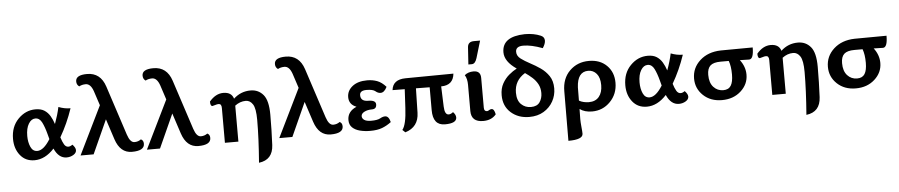

<svg xmlns="http://www.w3.org/2000/svg" viewBox="-48 -1057 7718 1649"><g transform="rotate(-5 3810.5 -232.5)"><path d="M491.2 6.8Q422.9 6.8 384.8 -79.1Q306.6 6.8 214.8 6.8Q137.2 6.8 91.6 -50.3Q45.9 -107.4 45.9 -191.9Q45.9 -296.9 110.1 -362.5Q174.3 -428.2 259.8 -428.2Q306.6 -428.2 336.2 -409.2Q365.7 -390.1 384.5 -358.6Q403.3 -327.1 416 -288.1Q443.8 -363.8 458 -431.2Q509.3 -411.1 561 -411.1Q517.6 -282.2 452.1 -169.9Q464.4 -129.9 478.3 -106.9Q492.2 -84 514.2 -84Q530.3 -84 549.8 -98.1Q576.2 -70.8 576.2 -48.8Q576.2 -24.9 549.8 -9Q523.4 6.8 491.2 6.8ZM245.1 -70.8Q299.8 -70.8 356.9 -163.1L345.2 -207Q329.1 -269 308.6 -309.6Q288.1 -350.1 252 -350.1Q217.3 -350.1 193.6 -311Q169.9 -272 169.9 -206.1Q169.9 -151.9 188.2 -111.3Q206.5 -70.8 245.1 -70.8Z M1022.9 -143.6Q1045.9 -73.7 1083 -73.7Q1115.2 -73.7 1139.6 -92.3Q1162.1 -82.5 1162.1 -52.7Q1162.1 7.8 1054.2 7.8Q953.1 7.8 913.1 -113.8L855.5 -290L724.1 0.5H611.3L814.5 -415L773.4 -540Q750.5 -605.5 708.5 -605.5Q676.3 -605.5 651.9 -591.8Q629.4 -606.9 629.4 -636.2Q629.4 -691.9 727.5 -691.9Q843.3 -691.9 883.3 -570.3Z M1595.2 -143.6Q1618.2 -73.7 1655.3 -73.7Q1687.5 -73.7 1711.9 -92.3Q1734.4 -82.5 1734.4 -52.7Q1734.4 7.8 1626.5 7.8Q1525.4 7.8 1485.4 -113.8L1427.7 -290L1296.4 0.5H1183.6L1386.7 -415L1345.7 -540Q1322.8 -605.5 1280.8 -605.5Q1248.5 -605.5 1224.1 -591.8Q1201.7 -606.9 1201.7 -636.2Q1201.7 -691.9 1299.8 -691.9Q1415.5 -691.9 1455.6 -570.3Z M2132.8 196.3Q2149.4 -15.1 2149.4 -171.9Q2149.4 -271 2125.7 -307.1Q2102.1 -343.3 2065.4 -343.3Q2015.6 -343.3 1972.2 -310.1V0H1856V-300.3Q1856 -336.4 1831.1 -336.4Q1818.4 -336.4 1800 -330.3Q1781.7 -324.2 1776.9 -324.2Q1758.8 -324.2 1758.8 -363.8Q1813 -428.2 1878.9 -428.2Q1950.2 -428.2 1967.3 -370.6Q2029.3 -428.7 2113.8 -428.7Q2181.2 -428.7 2223.4 -378.9Q2265.6 -329.1 2265.6 -207Q2265.6 -72.3 2259.3 54.7Q2252.9 181.6 2132.8 196.3Z M2736.3 -143.6Q2759.3 -73.7 2796.4 -73.7Q2828.6 -73.7 2853 -92.3Q2875.5 -82.5 2875.5 -52.7Q2875.5 7.8 2767.6 7.8Q2666.5 7.8 2626.5 -113.8L2568.8 -290L2437.5 0.5H2324.7L2527.8 -415L2486.8 -540Q2463.9 -605.5 2421.9 -605.5Q2389.6 -605.5 2365.2 -591.8Q2342.8 -606.9 2342.8 -636.2Q2342.8 -691.9 2440.9 -691.9Q2556.6 -691.9 2596.7 -570.3Z M3108.9 6.8Q3061.5 6.8 3020.8 -3.4Q2980 -13.7 2954.8 -37.6Q2929.7 -61.5 2929.7 -102.1Q2929.7 -175.8 3008.8 -210Q2944.8 -234.4 2944.8 -297.9Q2944.8 -353.5 2991.7 -390.9Q3038.6 -428.2 3119.6 -428.2Q3165.5 -428.2 3205.1 -413.6Q3244.6 -398.9 3280.8 -357.9Q3257.8 -310.5 3225.6 -310.5Q3203.1 -310.5 3182.4 -328.4Q3161.6 -346.2 3106.4 -346.2Q3048.3 -346.2 3048.3 -306.2Q3048.3 -252.4 3113.5 -252.4Q3178.7 -252.4 3178.7 -215.8Q3178.7 -175.8 3139.4 -175.8Q3100.1 -175.8 3073 -161.6Q3045.9 -147.5 3045.9 -125Q3045.9 -105.5 3064.9 -92.3Q3084 -79.1 3124.5 -79.1Q3178.2 -79.1 3202.4 -92.8Q3226.6 -106.4 3245.6 -106.4Q3277.8 -106.4 3290.5 -53.2Q3253.4 -24.9 3211.9 -9Q3170.4 6.8 3108.9 6.8Z M3752.9 6.8Q3649.4 6.8 3649.4 -124.5V-321.8L3531.2 -323.2L3526.4 -112.8Q3523.4 9.8 3407.7 45.4L3383.8 22.9Q3418.5 -19.5 3425.8 -162.1L3434.6 -324.2L3329.6 -325.2Q3339.8 -416 3449.7 -417L3862.8 -420.9Q3852.5 -320.8 3748.5 -320.8L3754.9 -146Q3757.3 -75.2 3792.5 -75.2Q3810.5 -75.2 3830.6 -91.8Q3854 -67.9 3854 -43.9Q3854 6.8 3752.9 6.8Z M4097.2 -106Q4097.2 -74.7 4122.6 -74.7Q4130.9 -74.7 4140.6 -81.8Q4150.4 -88.9 4163.1 -88.9Q4185.1 -88.9 4194.3 -41Q4155.3 6.8 4082.5 6.8Q3980.5 6.8 3979.5 -86.9V-314Q3979.5 -338.9 3974.6 -360.8Q3969.7 -382.8 3959 -398.9Q3989.7 -424.8 4036.1 -424.8Q4097.2 -424.8 4097.2 -363.3ZM4027.3 -487.8H3997.6L4007.3 -634.8Q4010.3 -683.6 4063 -683.6H4115.7L4071.8 -536.6Q4057.1 -487.8 4027.3 -487.8Z M4480.5 6.8Q4385.7 6.8 4322.5 -49.3Q4259.3 -105.5 4259.3 -199.2Q4259.3 -257.8 4283 -300Q4306.6 -342.3 4340.6 -370.8Q4374.5 -399.4 4408.2 -417Q4306.6 -485.8 4306.6 -565.4Q4306.6 -700.7 4502.4 -705.1Q4580.1 -705.1 4639.2 -679.7Q4670.4 -666.5 4670.4 -635.3Q4670.4 -607.9 4646.5 -571.8Q4550.3 -607.9 4481.4 -607.9Q4415.5 -607.9 4415.5 -560.1Q4415.5 -524.9 4448.2 -500.2Q4481 -475.6 4526.1 -451.9Q4571.3 -428.2 4613.8 -398.9Q4656.2 -369.6 4685.3 -326.7Q4714.4 -283.7 4714.4 -219.2Q4714.4 -159.2 4685.8 -107.7Q4657.2 -56.2 4604.7 -24.7Q4552.2 6.8 4480.5 6.8ZM4501.5 -77.1Q4554.7 -77.1 4577.6 -110.6Q4600.6 -144 4600.6 -189Q4600.6 -232.9 4583 -265.6Q4565.4 -298.3 4537.1 -324Q4508.8 -349.6 4475.6 -372.1Q4383.3 -315.9 4383.3 -210.9Q4383.3 -143.6 4417.7 -110.4Q4452.1 -77.1 4501.5 -77.1Z M4796.4 240.2Q4798.3 32.2 4798.3 -187Q4798.3 -296.9 4865 -362.5Q4931.6 -428.2 5031.2 -428.2Q5126.5 -428.2 5184.6 -370.6Q5242.7 -313 5242.7 -222.2Q5242.7 -125 5178.5 -59.1Q5114.3 6.8 5021.5 6.8Q4957.5 6.8 4915.5 -23.9L4914.1 64Q4914.1 89.4 4918.2 130.4Q4922.4 171.4 4922.4 189.9Q4922.4 240.2 4796.4 240.2ZM5000.5 -75.2Q5058.1 -75.2 5088.4 -112.1Q5118.7 -148.9 5118.7 -211.9Q5118.7 -276.4 5090.1 -310.3Q5061.5 -344.2 5017.6 -344.2Q4924.3 -344.2 4917.5 -210L4916.5 -96.2Q4932.6 -85.9 4955.6 -80.6Q4978.5 -75.2 5000.5 -75.2Z M5770 6.8Q5701.7 6.8 5663.6 -79.1Q5585.4 6.8 5493.7 6.8Q5416 6.8 5370.4 -50.3Q5324.7 -107.4 5324.7 -191.9Q5324.7 -296.9 5388.9 -362.5Q5453.1 -428.2 5538.6 -428.2Q5585.4 -428.2 5615 -409.2Q5644.5 -390.1 5663.3 -358.6Q5682.1 -327.1 5694.8 -288.1Q5722.7 -363.8 5736.8 -431.2Q5788.1 -411.1 5839.8 -411.1Q5796.4 -282.2 5731 -169.9Q5743.2 -129.9 5757.1 -106.9Q5771 -84 5793 -84Q5809.1 -84 5828.6 -98.1Q5855 -70.8 5855 -48.8Q5855 -24.9 5828.6 -9Q5802.2 6.8 5770 6.8ZM5523.9 -70.8Q5578.6 -70.8 5635.7 -163.1L5624 -207Q5607.9 -269 5587.4 -309.6Q5566.9 -350.1 5530.8 -350.1Q5496.1 -350.1 5472.4 -311Q5448.7 -272 5448.7 -206.1Q5448.7 -151.9 5467 -111.3Q5485.4 -70.8 5523.9 -70.8Z M6141.6 6.8Q6043.5 6.8 5980.7 -52.5Q5918 -111.8 5918 -198.2Q5918 -290 5987.3 -353Q6056.6 -416 6167 -418.9L6442.9 -420.9Q6442.9 -319.8 6403.3 -319.8Q6378.4 -319.8 6364.7 -320.8Q6351.1 -321.8 6323.7 -321.8Q6369.6 -262.2 6369.6 -192.9Q6369.6 -110.4 6304.9 -51.8Q6240.2 6.8 6141.6 6.8ZM6159.7 -77.1Q6205.6 -77.1 6225.6 -108.9Q6245.6 -140.6 6245.6 -205.1Q6245.6 -276.9 6228 -323.2H6157.7Q6095.7 -323.2 6068.8 -298.6Q6042 -273.9 6042 -219.2Q6042 -150.9 6075.7 -114Q6109.4 -77.1 6159.7 -77.1Z M6852.1 196.3Q6868.7 -15.1 6868.7 -171.9Q6868.7 -271 6845 -307.1Q6821.3 -343.3 6784.7 -343.3Q6734.9 -343.3 6691.4 -310.1V0H6575.2V-300.3Q6575.2 -336.4 6550.3 -336.4Q6537.6 -336.4 6519.3 -330.3Q6501 -324.2 6496.1 -324.2Q6478 -324.2 6478 -363.8Q6532.2 -428.2 6598.1 -428.2Q6669.4 -428.2 6686.5 -370.6Q6748.5 -428.7 6833 -428.7Q6900.4 -428.7 6942.6 -378.9Q6984.9 -329.1 6984.9 -207Q6984.9 -72.3 6978.5 54.7Q6972.2 181.6 6852.1 196.3Z M7295.4 6.8Q7197.3 6.8 7134.5 -52.5Q7071.8 -111.8 7071.8 -198.2Q7071.8 -290 7141.1 -353Q7210.4 -416 7320.8 -418.9L7596.7 -420.9Q7596.7 -319.8 7557.1 -319.8Q7532.2 -319.8 7518.6 -320.8Q7504.9 -321.8 7477.5 -321.8Q7523.4 -262.2 7523.4 -192.9Q7523.4 -110.4 7458.7 -51.8Q7394 6.8 7295.4 6.8ZM7313.5 -77.1Q7359.4 -77.1 7379.4 -108.9Q7399.4 -140.6 7399.4 -205.1Q7399.4 -276.9 7381.8 -323.2H7311.5Q7249.5 -323.2 7222.7 -298.6Q7195.8 -273.9 7195.8 -219.2Q7195.8 -150.9 7229.5 -114Q7263.2 -77.1 7313.5 -77.1Z"/></g></svg>

Font: Bainsley
Style: Bold
Weight: 700
Designer: Paul James MIller
Foundry: High-Logic / Made with FontCreator
Version: Version 1.411;March 28, 2021;FontCreator 13.0.0.2683 64-bit